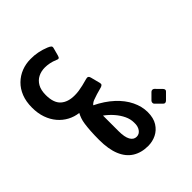

<svg xmlns="http://www.w3.org/2000/svg" viewBox="-154 -1034 1597 1597"><g transform="rotate(45 644.0 -236.0)"><path d="M337 209Q266 209 211.5 187.5Q157 166 119 127Q81 88 61.5 38Q42 -12 42 -68Q41 -110 49.5 -153Q58 -196 75 -237Q83 -256 91 -264.5Q99 -273 115 -268L182 -250Q201 -245 204 -237Q207 -229 200 -215Q187 -185 181.5 -156.5Q176 -128 176 -103Q176 -59 194 -23.5Q212 12 249 33Q286 54 344 54Q436 54 476.5 8.5Q517 -37 516 -117Q516 -141 512.5 -165Q509 -189 502.5 -216.5Q496 -244 486 -280Q478 -307 506 -314L591 -336Q605 -339 611.5 -333.5Q618 -328 622 -316L640 -252Q649 -222 657.5 -201Q666 -180 683 -165Q727 -255 785 -318Q843 -381 910 -413.5Q977 -446 1044 -446Q1113 -446 1157.5 -418Q1202 -390 1224 -345.5Q1246 -301 1246 -249Q1246 -170 1210.5 -113Q1175 -56 1103 -26Q1031 4 921 4Q862 4 818.5 1Q775 -2 743 -6.5Q711 -11 687.5 -19.5Q664 -28 646 -38Q640 13 616 58Q592 103 552 137Q512 171 458 190Q404 209 337 209ZM801 -162H985Q1054 -162 1089 -181.5Q1124 -201 1124 -236Q1124 -267 1096.5 -286.5Q1069 -306 1025 -304Q984 -304 944 -285Q904 -266 867.5 -234.5Q831 -203 801 -162ZM1032 -533Q1026 -527 1016 -527.5Q1006 -528 999 -534L946 -587Q939 -595 939 -604Q939 -613 946 -621L999 -673Q1006 -680 1015.5 -680.5Q1025 -681 1031 -673L1083 -621Q1101 -602 1085 -586Z"/></g></svg>

Font: Rubik
Style: Bold
Weight: 700
Designer: Hubert and Fischer
Foundry: Hubert and Fischer
Version: Version 2.300;gftools[0.9.30]